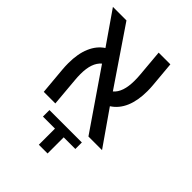

<svg xmlns="http://www.w3.org/2000/svg" viewBox="-237 -727 1073 1073"><g transform="rotate(45 300.0 -190.0)"><path d="M151 -215.5Q151 -192.5 153 -172L168 0H76.5L62 -163Q60 -185 60 -210Q60 -285 82.5 -337.2Q105 -389.5 147 -417L14 -609H121L348 -274.5Q391.5 -311 391.5 -404Q391.5 -427.5 389.5 -449L375.5 -609H468L481.5 -458.5Q483.5 -437 483.5 -412.5Q483.5 -337.5 461 -285Q438.5 -232.5 394.5 -204.5L537 0H429.5L195 -342Q172.5 -322.5 161.8 -291.5Q151 -260.5 151 -215.5ZM266 101H171V49.5H427V101H335V228.5H266Z"/></g></svg>

Font: JuliaMono
Style: Italic
Weight: 400
Italic angle: -9°
Monospace: yes
Designer: cormullion
Foundry: corm
Version: Version 0.057; ttfautohint (v1.8.4)